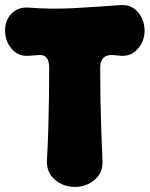

<svg xmlns="http://www.w3.org/2000/svg" viewBox="-25 -712 590 757"><path d="M379 -76Q381 -31 348 -3Q315 25 271 25Q225 25 192 -3Q159 -31 160 -76Q164 -151 165.5 -209Q167 -267 168 -323Q169 -379 169 -445Q169 -498 128 -495Q118 -494 108 -493.5Q98 -493 88 -492Q47 -489 21 -519.5Q-5 -550 -5 -591Q-5 -633 21 -659Q47 -685 88 -682Q178 -675 268 -680Q358 -685 451 -692Q492 -695 518.5 -664.5Q545 -634 545 -591Q545 -550 518.5 -519.5Q492 -489 451 -492Q444 -493 436.5 -493.5Q429 -494 421 -495Q370 -498 370 -445Q370 -378 371 -321.5Q372 -265 374 -207Q376 -149 379 -76Z"/></svg>

Font: Winky Sans Black
Style: Regular
Weight: 900
Designer: Simon Atzbach
Foundry: typofactur
Version: Version 1.205